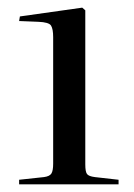

<svg xmlns="http://www.w3.org/2000/svg" viewBox="-20 -856 350 502"><path d="M30 -374V-386L95 -393Q110 -395 114.5 -402.5Q119 -410 119 -428V-759Q119 -780 113.5 -789Q108 -798 80 -799L30 -801L32 -813L195 -836L203 -829V-426Q203 -407 207.5 -401Q212 -395 228 -393L290 -386V-374Z"/></svg>

Font: Literata 72pt
Style: Regular
Weight: 400
Designer: Latin by Veronika Burian and Jose Scaglione. Greek by Irene Vlachou. Cyrillic by Vera Evstafieva.
Foundry: TypeTogether
Version: Version 3.002